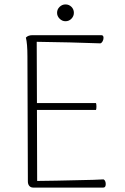

<svg xmlns="http://www.w3.org/2000/svg" viewBox="-20 -848 567 868"><path d="M458 -16Q458 0 447 0H130Q119 0 112.5 -7.5Q106 -15 106 -28L104 -592Q104 -651 97 -678Q107 -689 127 -689H438Q448 -689 448 -677Q448 -669 444 -661.5Q440 -654 434 -652Q300 -657 146 -659L147 -382H414Q416 -377 416 -366Q416 -356 414 -351H147L148 -30Q196 -30 401 -35Q433 -37 448 -37Q453 -35 455.5 -29Q458 -23 458 -16ZM238 -790Q238 -806 249.5 -817Q261 -828 276 -828Q292 -828 303 -817Q314 -806 314 -790Q314 -775 303 -763.5Q292 -752 276 -752Q261 -752 249.5 -763.5Q238 -775 238 -790Z"/></svg>

Font: Arima Madurai ExtraLight
Style: Regular
Weight: 275
Designer: Joana Correia and Natanael Gama
Foundry: NDISCOVER
Version: Version 1.020